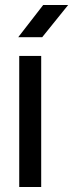

<svg xmlns="http://www.w3.org/2000/svg" viewBox="-20 -749 293 769"><path d="M57 0V-525H145V0ZM53 -600 153 -729H253L149 -600Z"/></svg>

Font: Hubot Sans Condensed ExtraLight
Style: Regular
Weight: 400
Version: Version 2.000